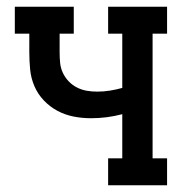

<svg xmlns="http://www.w3.org/2000/svg" viewBox="-20 -550 540 570"><path d="M301 0V-80H343V-211Q320 -205 297 -202Q274 -199 250 -199Q224 -199 198.5 -204Q173 -209 150.5 -221Q128 -233 110 -252Q92 -271 82 -294.5Q72 -318 69.5 -343.5Q67 -369 67 -395V-450H24V-530H199V-450H157V-395Q157 -379 158.5 -363.5Q160 -348 166.5 -334Q173 -320 184 -308.5Q195 -297 209 -290Q223 -283 238 -280.5Q253 -278 269 -278Q288 -278 306.5 -281Q325 -284 343 -289V-450H301V-530H476V-450H433V-80H476V0Z"/></svg>

Font: Iosevka Slab Medium
Style: Regular
Weight: 500
Monospace: yes
Designer: Belleve Invis
Foundry: Belleve Invis
Version: Version 11.1.1; ttfautohint (v1.8.3)